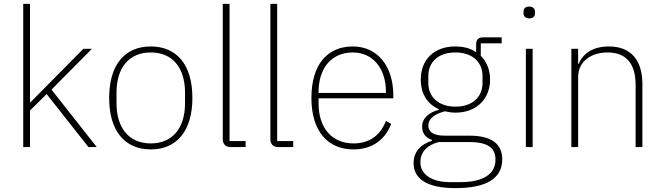

<svg xmlns="http://www.w3.org/2000/svg" viewBox="-20 -760 3431 992"><path d="M100 0H135V-189L221 -274L437 0H480L246 -297L455 -508H411L218 -313L138 -232H135V-740H100Z M759 12C892 12 974 -82 974 -254C974 -427 892 -520 759 -520C626 -520 544 -427 544 -254C544 -82 626 12 759 12ZM759 -19C647 -19 582 -98 582 -227V-281C582 -411 647 -489 759 -489C871 -489 936 -411 936 -281V-227C936 -98 871 -19 759 -19Z M1249 0V-31H1166V-740H1131V-42C1131 -15 1145 0 1174 0Z M1495 0V-31H1412V-740H1377V-42C1377 -15 1391 0 1420 0Z M1807 12C1904 12 1971 -40 2001 -120L1974 -135C1944 -59 1887 -19 1807 -19C1693 -19 1626 -101 1626 -225V-252H2012V-268C2012 -421 1928 -520 1803 -520C1670 -520 1589 -425 1589 -254C1589 -82 1673 12 1807 12ZM1803 -489C1905 -489 1974 -408 1974 -286V-280H1626V-284C1626 -408 1692 -489 1803 -489Z M2575 63C2575 -12 2525 -59 2407 -59H2278C2213 -59 2193 -83 2193 -111C2193 -147 2224 -170 2278 -185C2297 -181 2313 -178 2333 -178C2440 -178 2512 -247 2512 -349C2512 -400 2494 -442 2464 -472V-536H2572V-567H2475C2451 -567 2440 -554 2440 -530V-490C2412 -510 2376 -520 2332 -520C2223 -520 2154 -452 2154 -349C2154 -274 2189 -222 2247 -196V-193C2201 -180 2161 -153 2161 -106C2161 -73 2177 -49 2212 -37V-33C2153 -14 2117 24 2117 83C2117 161 2181 212 2333 212C2488 212 2575 165 2575 63ZM2540 65C2540 145 2467 181 2360 181H2305C2208 181 2152 139 2152 79C2152 22 2190 -11 2246 -26H2405C2506 -26 2540 8 2540 65ZM2333 -209C2246 -209 2193 -259 2193 -331V-367C2193 -439 2244 -489 2333 -489C2421 -489 2473 -439 2473 -367V-331C2473 -259 2421 -209 2333 -209Z M2715 -665C2736 -665 2744 -677 2744 -691V-700C2744 -714 2735 -726 2714 -726C2693 -726 2685 -714 2685 -700V-691C2685 -677 2694 -665 2715 -665ZM2697 0H2732V-508H2697Z M2967 0V-361C2967 -447 3040 -489 3118 -489C3212 -489 3264 -436 3264 -320V0H3299V-326C3299 -452 3237 -520 3126 -520C3038 -520 2990 -479 2970 -430H2967V-508H2932V0Z"/></svg>

Font: IBM Plex Arabic ExtraLight
Style: Regular
Weight: 200
Designer: Mike Abbink, Paul van der Laan, Pieter van Rosmalen, Wael Morcos, Khajak Apelian
Foundry: Bold Monday
Version: Version 1.0